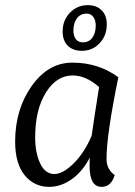

<svg xmlns="http://www.w3.org/2000/svg" viewBox="-20 -718 527 748"><path d="M299 -520Q264 -520 244 -540Q224 -560 224 -595Q224 -639 252.5 -668.5Q281 -698 322 -698Q356 -698 376 -678Q396 -658 396 -623Q396 -579 368 -549.5Q340 -520 299 -520ZM318 -665Q293 -665 279.5 -646.5Q266 -628 266 -599Q266 -578 275.5 -565.5Q285 -553 303 -553Q327 -553 340 -571.5Q353 -590 353 -618Q353 -639 343.5 -652Q334 -665 318 -665ZM330 -104Q301 -49 259 -19.5Q217 10 172 10Q113 10 76 -35.5Q39 -81 39 -166Q39 -292 103.5 -383Q168 -474 262 -474Q364 -474 441 -417Q395 -193 395 -99Q395 -58 427 -36Q413 10 376 10Q329 10 329 -71Q329 -93 330 -104ZM337 -189Q350 -279 366 -379Q315 -424 263 -424Q200 -424 158.5 -357Q117 -290 117 -183Q117 -123 136.5 -81.5Q156 -40 192 -40Q225 -40 267 -81.5Q309 -123 337 -189Z"/></svg>

Font: Overlock
Style: Italic
Weight: 400
Designer: Dario Muhafara
Foundry: Dario Manuel Muhafara
Version: Version 1.002